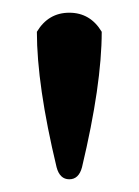

<svg xmlns="http://www.w3.org/2000/svg" viewBox="-20 -854 218 302"><path d="M140 -804Q140 -721 109 -591Q104 -572 89 -572Q74 -572 69 -591Q38 -720 38 -804Q56 -834 89 -834Q122 -834 140 -804Z"/></svg>

Font: Gabriela
Style: Regular
Weight: 400
Designer: Eduardo Rodriguez Tunni
Foundry: Eduardo Rodriguez Tunni
Version: Version 1.003